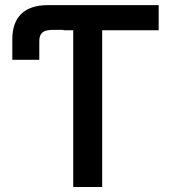

<svg xmlns="http://www.w3.org/2000/svg" viewBox="-20 -748 678 768"><path d="M234.4 -627H272.9V0H388.7V-627H614.7V-727.5H171.4C76.7 -727.5 29.3 -678.7 29.3 -591.3V-508.8H137.2V-583.5C137.2 -614.7 152.3 -628.4 189 -628.4H234.4Z"/></svg>

Font: Raveo Display Display Medium
Style: Regular
Weight: 500
Designer: Jakub Foglar, Rasmus Andersson (Inter)
Foundry: Jakubfoglar.com
Version: Version 1.100;Glyphs 3.2.3 (3260)